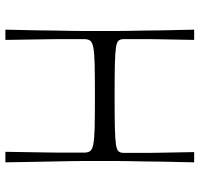

<svg xmlns="http://www.w3.org/2000/svg" viewBox="-34 -706 740 712"><g transform="rotate(90 336.0 -350.0)"><path d="M90 0Q92 -72 92.5 -118Q93 -164 93.5 -194.5Q94 -225 94.5 -247.5Q95 -270 95 -293.5Q95 -317 95 -350Q95 -383 95 -406.5Q95 -430 94.5 -452.5Q94 -475 93.5 -505.5Q93 -536 92.5 -582Q92 -628 90 -700H128Q127 -650 126.5 -617Q126 -584 125.5 -562Q125 -540 125 -522Q125 -504 125 -485.5Q125 -467 125 -440Q125 -427 130.5 -420Q136 -413 156 -410Q176 -407 218.5 -406Q261 -405 336 -405Q411 -405 453.5 -406Q496 -407 516 -410Q536 -413 541.5 -420Q547 -427 547 -440Q547 -467 547 -485.5Q547 -504 547 -522Q547 -540 546.5 -562Q546 -584 545.5 -617Q545 -650 544 -700H582Q580 -628 579.5 -582Q579 -536 578.5 -505.5Q578 -475 577.5 -452.5Q577 -430 577 -406.5Q577 -383 577 -350Q577 -317 577 -293.5Q577 -270 577.5 -247.5Q578 -225 578.5 -194.5Q579 -164 580 -118Q581 -72 582 0H543Q544 -60 544.5 -98.5Q545 -137 545.5 -162Q546 -187 546 -206Q546 -225 546 -244Q546 -263 546 -291Q546 -306 540.5 -314Q535 -322 515 -326Q495 -330 453 -331Q411 -332 336 -332Q261 -332 218.5 -331Q176 -330 156 -326Q136 -322 130.5 -314Q125 -306 125 -291Q125 -263 125 -244Q125 -225 125 -206Q125 -187 125.5 -162Q126 -137 126.5 -98.5Q127 -60 128 0Z"/></g></svg>

Font: Ojuju ExtraLight
Style: Regular
Weight: 400
Version: Version 1.000